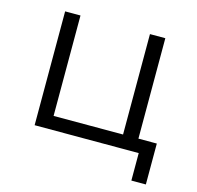

<svg xmlns="http://www.w3.org/2000/svg" viewBox="-97 -628 879 857"><g transform="rotate(15 342.0 -199.5)"><path d="M649 127V-62H564V-526H493V-62H172V-526H101V0H582V127Z"/></g></svg>

Font: Montserrat Z
Style: Regular
Weight: 400
Designer: Julieta Ulanovsky
Foundry: Julieta Ulanovsky
Version: Version 8.000